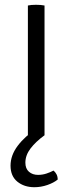

<svg xmlns="http://www.w3.org/2000/svg" viewBox="-20 -565 302 802"><path d="M96.5 -542Q109.5 -545 130.5 -545Q151 -545 166 -542V0Q151 3 130.5 3Q109.5 3 96.5 0ZM123.5 217Q81 217 52.5 193.8Q24 170.5 24 127Q24 84 53.8 44.2Q83.5 4.5 133 -27.5Q143 -24 152.2 -16Q161.5 -8 166 0Q129 27 107.5 55.2Q86 83.5 86 114.5Q86 139.5 101 152.5Q116 165.5 139 165.5Q157 165.5 173.8 160Q190.5 154.5 203.5 147.5Q211 153.5 216 163Q221 172.5 221 185Q204.5 198.5 177.8 207.8Q151 217 123.5 217Z"/></svg>

Font: Signika Negative SC Light
Style: Regular
Weight: 300
Designer: Anna Giedryś
Foundry: Anna Giedryś
Version: Version 2.000; ttfautohint (v1.8.3) -l 8 -r 50 -G 200 -x 9 -